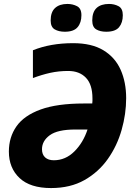

<svg xmlns="http://www.w3.org/2000/svg" viewBox="-20 -944 691 974"><path d="M239 10Q133 10 79 -41Q25 -92 25 -175Q25 -248 63.5 -303Q102 -358 186 -388.5Q270 -419 405 -419H448Q449 -425 449 -431.5Q449 -438 449 -445Q449 -515 416 -549.5Q383 -584 326 -584Q278 -584 235 -574.5Q192 -565 147 -548V-689Q236 -725 351 -725Q445 -725 504.5 -689Q564 -653 592 -590Q620 -527 620 -446Q620 -366 597 -285Q574 -204 527 -137.5Q480 -71 408.5 -30.5Q337 10 239 10ZM253 -131Q312 -131 357 -175.5Q402 -220 424 -287H362Q272 -287 232.5 -258Q193 -229 193 -187Q193 -160 209 -145.5Q225 -131 253 -131ZM519 -783Q488 -783 468 -795Q448 -807 448 -840Q448 -883 470 -903.5Q492 -924 533 -924Q560 -924 581.5 -912.5Q603 -901 603 -867Q603 -829 584 -806Q565 -783 519 -783ZM309 -783Q278 -783 257.5 -795Q237 -807 237 -840Q237 -883 259.5 -903.5Q282 -924 322 -924Q349 -924 371 -912.5Q393 -901 393 -867Q393 -829 373.5 -806Q354 -783 309 -783Z"/></svg>

Font: Noto Sans ExtraBold
Style: Italic
Weight: 800
Italic angle: -12°
Designer: Monotype Design Team
Foundry: Monotype Imaging Inc.
Version: Version 2.013; ttfautohint (v1.8.4.7-5d5b)